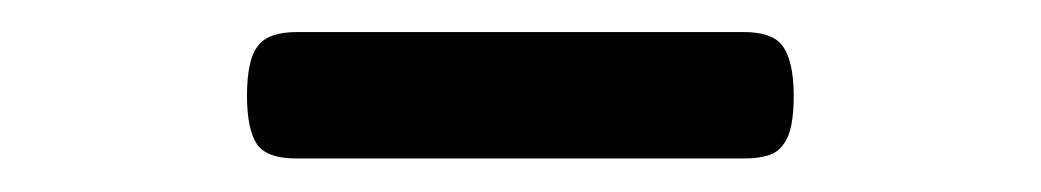

<svg xmlns="http://www.w3.org/2000/svg" viewBox="-20 -633 640 118"><path d="M437 -613.3Q454.1 -613.3 460.4 -605.5Q467.8 -596.2 467.8 -574.2Q467.8 -552.7 461.9 -544.9Q458.5 -539.6 452.4 -537.6Q446.3 -535.6 437 -535.6H162.6Q153.3 -535.6 147.5 -537.6Q141.6 -539.6 138.2 -543.9Q131.8 -553.2 131.8 -574.2Q131.8 -596.7 138.7 -605Q145 -613.3 162.6 -613.3Z"/></svg>

Font: Courier Prime Medium
Style: Regular
Weight: 500
Designer: Alan Dague-Greene
Foundry: Quote-Unquote Apps
Version: Version 1.202